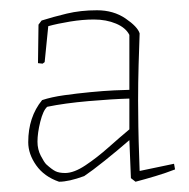

<svg xmlns="http://www.w3.org/2000/svg" viewBox="-20 -672 368 374"><path d="M95 -318Q66 -328 50.5 -350Q35 -372 35 -395Q35 -444 62 -477Q80 -483 105 -486.5Q130 -490 156 -492.5Q182 -495 203 -496Q224 -497 232 -497V-604Q225 -618 206 -626Q187 -634 163 -634Q141 -634 116.5 -630Q92 -626 74 -621L67 -551L63 -548L54 -549L55 -624L61 -632Q83 -639 110 -645.5Q137 -652 169 -652Q201 -652 224.5 -636Q248 -620 252 -607Q251 -581 250 -546Q249 -511 249 -476Q249 -456 249.5 -425.5Q250 -395 251 -370Q252 -345 252 -339L319 -353L321 -342Q303 -335 283 -329Q263 -323 244 -318L235 -325L232 -399Q209 -379 184 -359Q159 -339 144 -329Q114 -318 95 -318ZM107 -335Q124 -335 146.5 -350Q169 -365 191.5 -385Q214 -405 232 -420V-480Q198 -479 152 -475Q106 -471 72 -464Q64 -457 58.5 -435Q53 -413 53 -396Q53 -381 59.5 -368.5Q66 -356 70 -352Q81 -342 88 -338.5Q95 -335 107 -335Z"/></svg>

Font: Labrada Thin
Style: Regular
Weight: 100
Designer: Mercedes Jáuregui
Foundry: Omnibus-Type Team
Version: Version 1.000; ttfautohint (v1.8.4.7-5d5b)